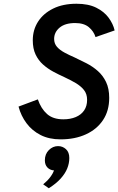

<svg xmlns="http://www.w3.org/2000/svg" viewBox="-20 -732 632 1025"><path d="M303.5 12Q242.5 12 197 -11Q151.5 -34 121.8 -73.8Q92 -113.5 79 -163L182 -201.5Q199 -152 231 -123.5Q263 -95 318 -95Q355.5 -95 384.2 -107Q413 -119 429 -142.2Q445 -165.5 445 -199Q445 -230.5 428 -251.8Q411 -273 383.5 -289Q356 -305 324 -320Q294 -333.5 264.2 -349.5Q234.5 -365.5 209.8 -387.5Q185 -409.5 170 -441Q155 -472.5 155 -517Q155 -572.5 183.2 -616.5Q211.5 -660.5 263.8 -686.2Q316 -712 388.5 -712Q451.5 -712 493.8 -691Q536 -670 560 -637.2Q584 -604.5 592 -569.5L490 -534Q480.5 -565 454.2 -587Q428 -609 381 -609Q327.5 -609 298.2 -584.5Q269 -560 269 -524Q269 -499.5 284 -482.2Q299 -465 324 -451.5Q349 -438 379 -425Q410 -410.5 442.5 -393.8Q475 -377 502.2 -353Q529.5 -329 546.2 -294.2Q563 -259.5 563 -209.5Q563 -140.5 530 -91Q497 -41.5 438.5 -14.8Q380 12 303.5 12ZM240.5 273 210.5 252Q220.5 244 231.5 233Q242.5 222 252.2 208.2Q262 194.5 268.5 178Q246 176 232.8 161.8Q219.5 147.5 219.5 124Q219.5 90.5 240.8 69.2Q262 48 290 48Q314 48 332 64.2Q350 80.5 350 111.5Q350 139.5 339 167Q328 194.5 304 221.2Q280 248 240.5 273Z"/></svg>

Font: Overpass SemiBold
Style: Italic
Weight: 600
Italic angle: -10°
Designer: Delve Withrington, Dave Bailey, Thomas Jockin
Foundry: Delve Fonts LLC
Version: Version 4.000